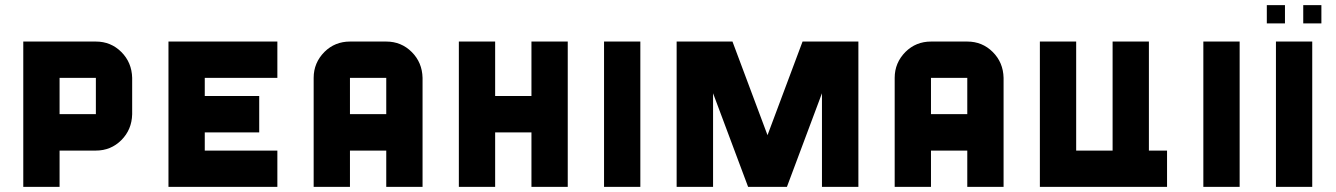

<svg xmlns="http://www.w3.org/2000/svg" viewBox="-20 -729 5210 749"><path d="M354 -283.7V-425.3H212.4V-283.7ZM495.6 -283.2Q494.1 -223.1 453.4 -182.4Q412.6 -141.6 354 -141.6H212.4V0H70.8V-566.9H354Q412.6 -566.9 453.4 -526.1Q494.1 -485.4 495.6 -425.3Z M1062 -425.3H778.8V-354.5H991.2V-212.4H778.8V-141.6H1062V0H637.2V-566.9H1062Z M1628.4 0H1486.8V-141.6H1345.2V0H1203.6V-425.3Q1203.6 -483.9 1245.6 -526.4Q1286.6 -566.9 1345.2 -566.9H1486.8Q1545.4 -566.9 1586.2 -526.1Q1627 -485.4 1628.4 -425.3ZM1486.8 -283.7V-425.3H1345.2V-283.7Z M2053.2 -566.9H2194.8V0H2053.2V-212.4H1911.6V0H1770V-566.9H1911.6V-354.5H2053.2Z M2336.4 -566.9H2478V0H2336.4Z M3110.8 -566.9H3328.6V0H3186.5V-365.2L3049.8 0H2898.4L2761.7 -365.2V0H2619.6V-566.9H2837.4L2974.1 -201.7Z M3895 0H3753.4V-141.6H3611.8V0H3470.2V-425.3Q3470.2 -483.9 3512.2 -526.4Q3553.2 -566.9 3611.8 -566.9H3753.4Q3812 -566.9 3852.8 -526.1Q3893.6 -485.4 3895 -425.3ZM3753.4 -283.7V-425.3H3611.8V-283.7Z M4461.9 -141.6H4532.7V0H4036.6V-566.9H4178.2V-141.6H4320.3V-566.9H4461.9Z M4674.3 -566.9H4815.9V0H4674.3Z M4957.5 -566.9H5099.1V0H4957.5ZM4992.7 -637.7H4921.9V-709H4992.7ZM5134.8 -637.7H5064V-709H5134.8Z"/></svg>

Font: Blazma
Style: Regular
Weight: 400
Designer: GGBotNet
Version: 1.00